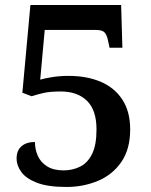

<svg xmlns="http://www.w3.org/2000/svg" viewBox="-20 -734 599 764"><path d="M245 10Q170 10 126.5 -7Q83 -24 64.5 -50Q46 -76 46 -103Q46 -135 65.5 -152Q85 -169 119 -169Q119 -140 130.5 -114Q142 -88 167.5 -72Q193 -56 233 -56Q269 -56 299 -71Q329 -86 346.5 -121.5Q364 -157 364 -219Q364 -296 326 -333Q288 -370 222 -370Q179 -370 153 -364Q127 -358 106 -351L69 -365L101 -714H462L467 -544H416L409 -576Q405 -595 396 -605Q387 -615 360 -615H158L140 -417Q156 -422 186.5 -427Q217 -432 253 -432Q326 -432 381 -408.5Q436 -385 467 -337.5Q498 -290 498 -219Q498 -140 462.5 -89Q427 -38 369 -14Q311 10 245 10Z"/></svg>

Font: Noto Serif NP Hmong SemiBold
Style: Regular
Weight: 600
Designer: Dalton Maag Ltd
Foundry: Dalton Maag Ltd
Version: Version 1.001; ttfautohint (v1.8.4.7-5d5b)